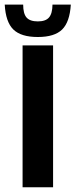

<svg xmlns="http://www.w3.org/2000/svg" viewBox="-51 -792 320 812"><path d="M44.5 0V-600H173.5V0ZM109 -635.5Q38 -635.5 5.5 -667.2Q-27 -699 -31 -772.5H47Q47 -734.5 61.2 -718Q75.5 -701.5 109 -701.5Q142 -701.5 156.2 -718Q170.5 -734.5 171 -772.5H248.5Q244 -699 211.8 -667.2Q179.5 -635.5 109 -635.5Z"/></svg>

Font: Big Shoulders Display Thin ExtraBold
Style: Regular
Weight: 800
Version: Version 2.002